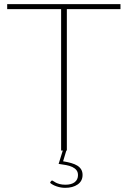

<svg xmlns="http://www.w3.org/2000/svg" viewBox="-20 -723 613 922"><path d="M298.5 0 283 51.5Q304.5 55 322 60Q339.5 65 351.5 72.5Q363.5 80 370 91Q376.5 102 376.5 117Q376.5 146.5 353 162.8Q329.5 179 293 179Q272.5 179 252.5 172.2Q232.5 165.5 220.5 155L224 148Q227 144 230 144Q232.5 144 236.8 147.2Q241 150.5 248.5 154.2Q256 158 267.2 161Q278.5 164 294.5 164Q323 164 338.8 151.8Q354.5 139.5 354.5 118Q354.5 103.5 347.2 94.2Q340 85 327.5 79Q315 73 298 69.8Q281 66.5 261.5 64L281.5 0H273.5V-679H14.5V-703H558.5V-679H301V0Z"/></svg>

Font: Lato ExtraLight
Style: Regular
Weight: 275
Designer: Lukasz Dziedzic with Adam Twardoch and Botio Nikoltchev
Foundry: tyPoland Lukasz Dziedzic
Version: Version 2.015; 2015-08-06; http://www.latofonts.com/